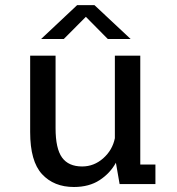

<svg xmlns="http://www.w3.org/2000/svg" viewBox="-20 -717 690 748"><path d="M268 11.5Q190 11.5 143.8 -38.5Q97.5 -88.5 97.5 -202.5V-500H196.5V-217.5Q196.5 -138 221.8 -103.2Q247 -68.5 300 -68.5Q346 -68.5 382 -100.2Q418 -132 427.5 -178.5V-500H526.5V-76H585.5V0H446L431.5 -83Q409 -42 368 -15.2Q327 11.5 268 11.5ZM140 -565 280.5 -697H348L489 -565H400L314.5 -651.5L228.5 -565Z"/></svg>

Font: Trispace
Style: Regular
Weight: 400
Designer: Tyler Finck
Foundry: Etcetera Type Company
Version: Version 1.210; ttfautohint (v1.8.3)